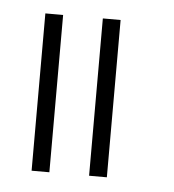

<svg xmlns="http://www.w3.org/2000/svg" viewBox="-34 -334 331 366"><g transform="rotate(5 131.0 -150.5)"><path d="M149 0V-301H183V0ZM39 0V-301H73V0Z"/></g></svg>

Font: Chathura
Style: Regular
Weight: 400
Designer: Appaji Ambarisha Darbha
Foundry: Aditya Fonts
Version: Version 1.001 2016